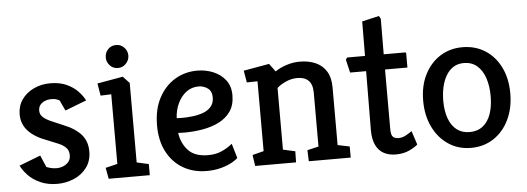

<svg xmlns="http://www.w3.org/2000/svg" viewBox="-46 -800 2553 931"><g transform="rotate(-5 1230.0 -334.0)"><path d="M199 3Q153 3 117 -13Q81 -29 58 -53.5Q35 -78 24 -101L128 -141L153 -83Q158 -81 171.5 -77Q185 -73 205 -73Q218 -73 233.5 -79Q249 -85 260 -97.5Q271 -110 271 -131Q271 -153 257.5 -167Q244 -181 221 -190.5Q198 -200 171 -211Q109 -233 77.5 -267Q46 -301 46 -348Q46 -389 67.5 -420Q89 -451 126 -468.5Q163 -486 206 -486Q253 -486 286.5 -470.5Q320 -455 341.5 -432Q363 -409 373 -388L269 -348L245 -399Q242 -401 232 -405Q222 -409 204 -409Q189 -409 175 -403.5Q161 -398 151.5 -387Q142 -376 142 -358Q142 -339 156.5 -326Q171 -313 198 -301.5Q225 -290 260 -275Q310 -255 338.5 -222.5Q367 -190 367 -140Q367 -94 342.5 -61.5Q318 -29 279.5 -13Q241 3 199 3Z M449 0 439 -54 497 -68V-407L445 -405L435 -465L560 -487L591 -454V-67L649 -54V0ZM541 -531Q517 -531 501.5 -548Q486 -565 486 -587Q486 -610 501.5 -626.5Q517 -643 541 -643Q564 -643 580 -626.5Q596 -610 596 -587Q596 -565 580 -548Q564 -531 541 -531Z M927 4Q862 4 812 -25Q762 -54 733.5 -108Q705 -162 705 -236Q705 -315 734.5 -370.5Q764 -426 813 -455.5Q862 -485 922 -485Q963 -485 999.5 -470Q1036 -455 1059 -425.5Q1082 -396 1082 -351Q1082 -304 1060.5 -273Q1039 -242 1003 -224Q967 -206 923 -198.5Q879 -191 834 -191L804 -192Q811 -141 843 -106.5Q875 -72 940 -72Q979 -72 1008.5 -86Q1038 -100 1058 -117L1079 -46Q1065 -33 1042 -21.5Q1019 -10 989.5 -3Q960 4 927 4ZM803 -264 828 -263Q851 -263 878.5 -266Q906 -269 930.5 -277.5Q955 -286 970.5 -303.5Q986 -321 986 -349Q986 -380 966 -394Q946 -408 922 -408Q888 -408 862 -388.5Q836 -369 820.5 -336Q805 -303 803 -264Z M1162 0 1154 -54 1209 -68V-408L1157 -407L1147 -465L1272 -487L1301 -448Q1324 -464 1356 -474.5Q1388 -485 1421 -485Q1465 -485 1498.5 -470Q1532 -455 1550.5 -424.5Q1569 -394 1569 -347V-66L1627 -54V0H1423L1421 -54L1476 -67V-329Q1476 -369 1457 -388Q1438 -407 1403 -407Q1373 -407 1345 -394Q1317 -381 1303 -367V-67L1362 -54L1361 0Z M1846 4Q1814 4 1789 -9Q1764 -22 1750 -50.5Q1736 -79 1736 -123L1738 -411H1660L1645 -475L1652 -485H1739L1740 -653L1823 -672L1831 -658L1830 -485H1934Q1939 -485 1939 -479V-411H1830V-121Q1830 -92 1839.5 -83Q1849 -74 1867 -74Q1886 -74 1905 -85Q1924 -96 1932 -102L1954 -35Q1941 -23 1913 -9.5Q1885 4 1846 4Z M2213 4Q2151 4 2103 -28Q2055 -60 2028 -116Q2001 -172 2001 -243Q2001 -317 2029 -371.5Q2057 -426 2104.5 -456Q2152 -486 2213 -486Q2275 -486 2323 -455.5Q2371 -425 2398 -370Q2425 -315 2425 -243Q2425 -171 2398 -115Q2371 -59 2323 -27.5Q2275 4 2213 4ZM2213 -73Q2251 -73 2277 -93.5Q2303 -114 2316 -151Q2329 -188 2329 -238Q2329 -287 2316 -326Q2303 -365 2277 -387Q2251 -409 2213 -409Q2184 -409 2162.5 -395.5Q2141 -382 2126.5 -357.5Q2112 -333 2105 -301.5Q2098 -270 2098 -234Q2098 -185 2111.5 -148.5Q2125 -112 2150.5 -92.5Q2176 -73 2213 -73Z"/></g></svg>

Font: Kreon
Style: Regular
Weight: 400
Designer: Julia Petretta
Foundry: Julia Petretta and Eli Heuer
Version: Version 2.002